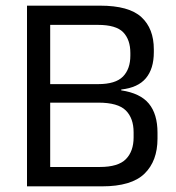

<svg xmlns="http://www.w3.org/2000/svg" viewBox="-20 -659 621 679"><path d="M132 0V-68.5H333Q398 -68.5 425.2 -96.2Q452.5 -124 452.5 -173V-191Q452.5 -241 424.8 -268.5Q397 -296 328 -296H132.5V-361.5H327Q388.5 -361.5 414.8 -388.2Q441 -415 441 -462.5V-471.5Q441 -518.5 415.8 -544.8Q390.5 -571 326.5 -571H130.5V-639H334Q436 -639 480 -598.5Q524 -558 524 -484.5V-474.5Q524 -416 496 -382.5Q468 -349 409 -342.5L408.5 -339.5Q476 -329.5 506.5 -292.5Q537 -255.5 537 -189.5V-169Q537 -89.5 491 -44.8Q445 0 341 0ZM75.5 0V-639H157.5V0Z"/></svg>

Font: Anek Bangla Medium
Style: Regular
Weight: 400
Version: Version 1.003